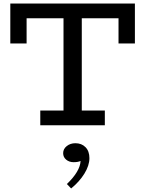

<svg xmlns="http://www.w3.org/2000/svg" viewBox="-20 -706 818 1082"><path d="M38.1 -686H740.2V-460.9H647.9V-603H440.9V-83H570.8V0H207V-83H337.9V-603H129.9V-460.9H38.1ZM404.8 101.1Q439.9 101.1 461.9 123.5Q483.9 146 483.9 185.1Q483.9 226.6 455.6 272.5Q427.2 318.4 380.9 356L356.9 331.1Q431.2 259.8 434.1 201.2Q418.9 208 395 208Q370.1 208 353 193.8Q335.9 179.7 335.9 157.2Q335.9 133.3 356.2 117.2Q376.5 101.1 404.8 101.1Z"/></svg>

Font: BioRhyme
Style: Regular
Weight: 400
Designer: Aoife Mooney
Foundry: Aoife Mooney Type
Version: Version 1.500;PS 001.500;hotconv 1.0.88;makeotf.lib2.5.64775